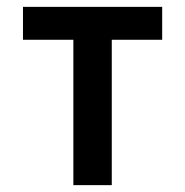

<svg xmlns="http://www.w3.org/2000/svg" viewBox="-20 -540 540 560"><path d="M194 0V-424H47V-520H453V-424H306V0Z"/></svg>

Font: Iosevka SS08 Regular
Style: Bold
Weight: 700
Monospace: yes
Designer: Belleve Invis
Foundry: Belleve Invis
Version: Version 16.3.4; ttfautohint (v1.8.4)